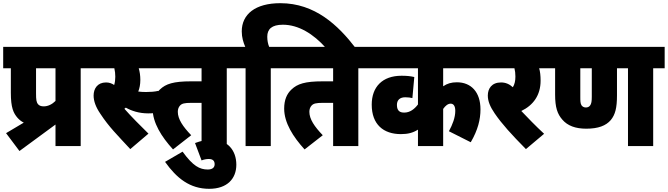

<svg xmlns="http://www.w3.org/2000/svg" viewBox="-20 -916 4188 1204"><path d="M18 -81 102 31 328 -135V0H486V-488H558V-622H0V-488H48V-334C48 -241 64 -207 90 -177C101 -165 113 -155 129 -147ZM328 -488V-283C307 -262 281 -249 254 -249C237 -249 226 -254 219 -262C208 -275 206 -291 206 -330V-488Z M896 -339C877 -339 862 -340 847 -342C855 -362 860 -386 860 -415C860 -443 856 -467 850 -488H980V-622H545V-488H697C701 -471 703 -453 703 -435C703 -417 701 -400 696 -383C681 -393 665 -399 645 -399C591 -399 567 -360 567 -317C567 -282 581 -244 609 -203C664 -119 716 -69 797 19L911 -78C862 -126 802 -186 760 -234C763 -236 766 -238 769 -241C804 -221 852 -205 909 -205C933 -205 962 -207 987 -214L972 -346C949 -341 925 -339 896 -339Z M1402 -488H1474V-622H912V-488H1244V-406H1179C1067 -406 1020 -390 983 -355C954 -328 937 -290 937 -235C937 -146 993 -58 1065 21L1179 -68C1127 -122 1095 -169 1095 -215C1095 -231 1100 -244 1108 -253C1120 -267 1137 -271 1179 -271H1244V0H1402Z M1203 -19 1244 90C1258 84 1276 81 1289 81C1315 81 1326 93 1326 114C1326 134 1312 147 1283 147C1232 147 1190 125 1125 35L1015 99C1088 202 1171 268 1292 268C1405 268 1462 204 1462 117C1462 25 1405 -40 1310 -40C1270 -40 1238 -32 1203 -19Z M1520 -488V0H1678V-488H1750V-622H1668C1660 -641 1656 -663 1656 -686C1656 -733 1684 -761 1754 -761C1851 -761 1945 -704 2024 -615H2210C2100 -758 1955 -896 1738 -896C1580 -896 1496 -826 1496 -719C1496 -681 1506 -650 1518 -622H1461V-488Z M2227 -488H2299V-622H1737V-488H2069V-406H2004C1892 -406 1845 -390 1808 -355C1779 -328 1762 -290 1762 -235C1762 -146 1818 -58 1890 21L2004 -68C1952 -122 1920 -169 1920 -215C1920 -231 1925 -244 1933 -253C1945 -267 1962 -271 2004 -271H2069V0H2227Z M3030 -488V-622H2286V-488H2601V-261C2579 -232 2551 -210 2515 -210C2492 -210 2469 -217 2469 -258C2469 -289 2488 -306 2521 -306C2539 -306 2554 -304 2566 -301L2578 -433C2552 -439 2529 -441 2498 -441C2377 -441 2311 -370 2311 -260C2311 -135 2385 -75 2494 -75C2538 -75 2569 -83 2601 -103V0H2759V-233C2773 -253 2789 -266 2806 -266C2822 -266 2835 -254 2835 -221C2835 -179 2818 -135 2795 -93L2932 -24C2977 -101 2993 -167 2993 -230C2993 -339 2934 -400 2845 -400C2810 -400 2784 -392 2759 -375V-488Z M3392 -77C3338 -127 3289 -178 3249 -220C3324 -256 3370 -319 3370 -410C3370 -442 3367 -467 3361 -488H3423V-622H3017V-488H3206C3210 -472 3212 -455 3212 -436C3212 -408 3207 -387 3196 -369C3174 -389 3150 -399 3122 -399C3063 -399 3039 -360 3039 -317C3039 -281 3054 -246 3082 -205C3127 -139 3188 -72 3278 19Z M4076 -488H4148V-622H3410V-488H3461V-323C3461 -243 3475 -201 3507 -165C3539 -128 3588 -109 3656 -109C3732 -109 3780 -128 3810 -163C3838 -197 3849 -239 3849 -318V-488H3918V0H4076ZM3654 -242C3642 -242 3633 -247 3627 -255C3619 -267 3619 -284 3619 -310V-488H3691V-309C3691 -283 3689 -265 3680 -254C3675 -247 3666 -242 3654 -242Z"/></svg>

Font: Noto Sans Condensed Black
Style: Regular
Weight: 900
Width: 3
Designer: Monotype Design Team
Foundry: Monotype Imaging Inc.
Version: Version 2.013